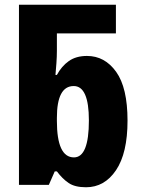

<svg xmlns="http://www.w3.org/2000/svg" viewBox="-20 -780 593 810"><path d="M343 10Q421 10 469.5 -62Q518 -134 518 -271Q518 -410 470 -477Q422 -544 347 -544Q301 -544 270.5 -522.5Q240 -501 220 -464H214Q216 -486 218 -513.5Q220 -541 220 -566V-639H469V-760H60V0H186L211 -57H220Q243 -26 269.5 -8Q296 10 343 10ZM292 -116Q220 -116 220 -270V-283Q220 -417 291 -417Q355 -417 355 -272Q355 -116 292 -116Z"/></svg>

Font: Noto Sans Display SemiCondensed Extra
Style: Regular
Weight: 800
Width: 4
Designer: Monotype Design Team
Foundry: Monotype Imaging Inc.
Version: Version 1.900